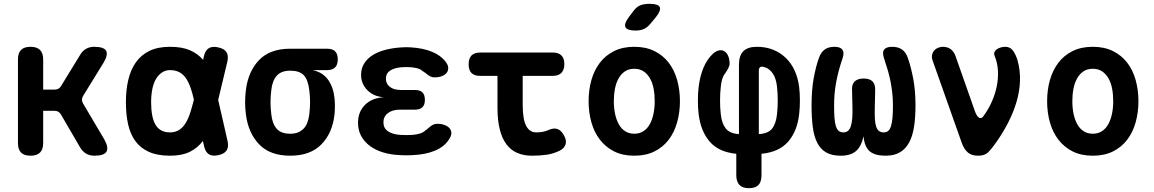

<svg xmlns="http://www.w3.org/2000/svg" viewBox="-20 -805 6040 1005"><path d="M140 10Q106 10 90 -6.5Q74 -23 74 -56V-494Q74 -527 90 -543.5Q106 -560 140 -560Q173 -560 189.5 -543.5Q206 -527 206 -494V-336H266Q278 -336 286.5 -341Q295 -346 301 -357L399 -517Q412 -539 430.5 -549.5Q449 -560 473 -560Q524 -560 535.5 -539Q547 -518 521 -475L415 -303Q409 -293 409 -283Q409 -273 415 -263L525 -77Q550 -33 537.5 -11.5Q525 10 474 10Q449 10 430.5 -1Q412 -12 399 -34L300 -204Q295 -214 286 -219.5Q277 -225 265 -225H206V-56Q206 -23 189.5 -6.5Q173 10 140 10Z M1171 -68Q1178 -36 1166.5 -18Q1155 0 1123.5 7Q1092 14 1073.5 2.5Q1055 -9 1048 -41L1042 -67Q1042 -66 1041 -66Q1014 -30 973 -10Q932 10 870 10Q804 10 759.5 -10Q715 -30 688.5 -66.5Q662 -103 650.5 -154.5Q639 -206 639 -270Q639 -334 651.5 -387Q664 -440 691 -478.5Q718 -517 762 -538.5Q806 -560 870 -560Q932 -560 973 -542.5Q1014 -525 1042 -493Q1042 -492 1043 -491L1047 -509Q1054 -541 1072.5 -552.5Q1091 -564 1122.5 -557Q1154 -550 1165.5 -532Q1177 -514 1170 -482L1122 -282ZM995 -283Q987 -320 977 -347Q966 -378 951.5 -398Q937 -418 917 -428Q897 -438 870 -438Q847 -438 828.5 -426Q810 -414 797 -392.5Q784 -371 777.5 -339.5Q771 -308 771 -270Q771 -232 776.5 -202.5Q782 -173 793.5 -153Q805 -133 824 -122.5Q843 -112 870 -112Q897 -112 917 -124.5Q937 -137 951.5 -160.5Q966 -184 976 -216Q986 -247 995 -283Z M1616 -438Q1669 -427 1697 -388Q1725 -349 1731 -291Q1733 -270 1733 -249Q1733 -228 1731 -207Q1721 -110 1663 -50Q1605 10 1499 10Q1393 10 1336 -50Q1279 -110 1267 -207Q1263 -239 1263 -270Q1263 -301 1267 -333Q1279 -431 1336 -490.5Q1393 -550 1499 -550H1692Q1720 -550 1734 -536.5Q1748 -523 1748 -494Q1748 -466 1734 -452Q1720 -438 1692 -438ZM1499 -105Q1523 -105 1540 -112Q1557 -119 1569.5 -132Q1582 -145 1589 -164Q1596 -183 1599 -207Q1603 -239 1603 -270Q1603 -301 1599 -333Q1592 -389 1569.5 -412Q1547 -435 1499 -435Q1452 -435 1428.5 -408.5Q1405 -382 1400 -333Q1396 -301 1396 -270Q1396 -239 1400 -207Q1405 -158 1428 -131.5Q1451 -105 1499 -105Z M2313 -481Q2325 -466 2326 -451Q2327 -436 2319 -425Q2311 -414 2294.5 -407Q2278 -400 2254 -400Q2244 -400 2236 -403.5Q2228 -407 2220.5 -412.5Q2213 -418 2205.5 -424Q2198 -430 2188 -436Q2179 -444 2165 -447.5Q2151 -451 2132 -453Q2119 -454 2106.5 -454Q2094 -454 2082 -453Q2044 -450 2022 -435.5Q2000 -421 2000 -393Q2000 -366 2021 -350Q2042 -334 2079 -334H2152Q2178 -334 2191 -321.5Q2204 -309 2204 -282Q2204 -256 2191 -243.5Q2178 -231 2152 -231H2074Q2034 -231 2010.5 -213Q1987 -195 1987 -165Q1987 -134 2010.5 -118Q2034 -102 2074 -99Q2090 -98 2107 -98Q2124 -98 2140 -99Q2162 -101 2178 -106Q2194 -111 2205 -121Q2213 -126 2220.5 -133Q2228 -140 2235 -145Q2242 -150 2250 -153.5Q2258 -157 2269 -157Q2292 -157 2309 -150Q2326 -143 2334.5 -132Q2343 -121 2342.5 -106.5Q2342 -92 2330 -75Q2306 -37 2257 -16.5Q2208 4 2140 7Q2124 8 2107 8Q2090 8 2074 7Q2025 5 1984.5 -7.5Q1944 -20 1915 -42Q1886 -64 1870 -94Q1854 -124 1854 -162Q1854 -220 1891 -256.5Q1928 -293 1990 -296Q1937 -299 1903.5 -332.5Q1870 -366 1870 -413Q1870 -446 1885.5 -471.5Q1901 -497 1928.5 -515Q1956 -533 1995 -543.5Q2034 -554 2082 -557Q2094 -558 2106.5 -558Q2119 -558 2132 -557Q2195 -553 2241.5 -534Q2288 -515 2313 -481Z M2874 -530Q2904 -530 2919 -514.5Q2934 -499 2934 -469.5Q2934 -440 2919 -424Q2904 -408 2874 -408H2716V-256Q2716 -181 2734 -146.5Q2752 -112 2787 -112Q2803 -112 2818.5 -114.5Q2834 -117 2850 -124Q2879 -137 2898.5 -129.5Q2918 -122 2931 -98Q2947 -71 2940.5 -50Q2934 -29 2911 -17Q2877 0 2841 5Q2805 10 2765 10Q2721 10 2687.5 -4.5Q2654 -19 2631 -49.5Q2608 -80 2596 -127.5Q2584 -175 2584 -240V-408H2492Q2462 -408 2447.5 -423.5Q2433 -439 2433 -468Q2433 -499 2448 -514.5Q2463 -530 2494 -530Z M3300 10Q3239 10 3194.5 -12.5Q3150 -35 3120 -74Q3090 -113 3075.5 -165Q3061 -217 3061 -275Q3061 -334 3075.5 -385.5Q3090 -437 3119.5 -476Q3149 -515 3194 -537.5Q3239 -560 3300 -560Q3361 -560 3406 -537.5Q3451 -515 3480.5 -476.5Q3510 -438 3524.5 -386Q3539 -334 3539 -275Q3539 -217 3524.5 -165Q3510 -113 3480.5 -74Q3451 -35 3406 -12.5Q3361 10 3300 10ZM3300 -105Q3327 -105 3347.5 -118Q3368 -131 3381 -154.5Q3394 -178 3400.5 -209Q3407 -240 3407 -275Q3407 -311 3401 -342Q3395 -373 3381.5 -396Q3368 -419 3348 -432Q3328 -445 3300 -445Q3272 -445 3252 -432Q3232 -419 3218.5 -395.5Q3205 -372 3199 -341Q3193 -310 3193 -275Q3193 -240 3199.5 -209Q3206 -178 3219 -154.5Q3232 -131 3252.5 -118Q3273 -105 3300 -105ZM3383 -679Q3368 -661 3349.5 -653Q3331 -645 3308 -645Q3263 -645 3254 -662.5Q3245 -680 3272 -716L3297 -749Q3314 -771 3333.5 -778Q3353 -785 3380 -785Q3426 -785 3433.5 -767.5Q3441 -750 3413 -715Z M3900 180Q3866 180 3850 162.5Q3834 145 3834 112V0Q3742 -9 3695 -63.5Q3648 -118 3637 -207Q3633 -240 3633 -278.5Q3633 -317 3637 -350Q3644 -407 3662.5 -451Q3681 -495 3712 -524Q3729 -539 3745 -541.5Q3761 -544 3773 -536Q3785 -528 3792 -511Q3799 -494 3799 -471Q3799 -463 3793 -450Q3787 -437 3775 -420Q3766 -409 3760.5 -391.5Q3755 -374 3753 -352Q3749 -318 3749 -278.5Q3749 -239 3753 -206Q3758 -159 3779 -132.5Q3800 -106 3848 -103V-466Q3848 -514 3871 -537Q3894 -560 3942 -560Q3988 -560 4026 -545Q4064 -530 4093 -502Q4122 -474 4139.5 -435.5Q4157 -397 4163 -350Q4167 -317 4167 -278.5Q4167 -240 4163 -207Q4153 -118 4105.5 -63.5Q4058 -9 3966 0V112Q3966 147 3950 163.5Q3934 180 3900 180ZM3952 -103Q4001 -106 4021.5 -132Q4042 -158 4047 -206Q4051 -239 4051 -278.5Q4051 -318 4047 -352Q4045 -372 4039.5 -389.5Q4034 -407 4025 -420.5Q4016 -434 4003.5 -443Q3991 -452 3975 -455Q3965 -458 3958.5 -453Q3952 -448 3952 -435Z M4650 -560Q4682 -560 4702 -545.5Q4722 -531 4732 -502Q4748 -456 4760 -394Q4772 -332 4772 -254Q4772 -191 4764.5 -142Q4757 -93 4739 -59.5Q4721 -26 4691 -8Q4661 10 4615 10Q4560 10 4532.5 -13Q4505 -36 4500 -92Q4489 -39 4461 -14.5Q4433 10 4381 10Q4334 10 4304.5 -7Q4275 -24 4258 -57Q4241 -90 4234.5 -139.5Q4228 -189 4228 -254Q4228 -333 4239 -394.5Q4250 -456 4267 -503Q4277 -531 4296.5 -545.5Q4316 -560 4348 -560Q4378 -560 4389 -545.5Q4400 -531 4391 -502Q4379 -467 4370.5 -435Q4362 -403 4356.5 -373Q4351 -343 4348.5 -313.5Q4346 -284 4346 -251Q4346 -214 4348 -187.5Q4350 -161 4355.5 -144Q4361 -127 4370.5 -119.5Q4380 -112 4394 -112Q4409 -112 4418.5 -120Q4428 -128 4433.5 -144.5Q4439 -161 4441 -186Q4443 -211 4442 -246L4440 -333Q4438 -364 4454 -379Q4470 -394 4501 -394Q4532 -394 4547 -379Q4562 -364 4561 -333L4559 -243Q4558 -207 4559.5 -182Q4561 -157 4566.5 -141.5Q4572 -126 4581.5 -119Q4591 -112 4606 -112Q4620 -112 4629 -119.5Q4638 -127 4643.5 -144Q4649 -161 4651.5 -187.5Q4654 -214 4654 -251Q4654 -284 4651 -313.5Q4648 -343 4642.5 -373Q4637 -403 4628 -434Q4619 -465 4607 -501Q4597 -531 4608 -545.5Q4619 -560 4650 -560Z M4861 -490Q4856 -506 4859 -519Q4862 -532 4870 -541Q4878 -550 4890.5 -555Q4903 -560 4915 -560Q4940 -560 4956.5 -547.5Q4973 -535 4981 -513L5082 -226Q5092 -197 5104 -189.5Q5116 -182 5126 -195Q5153 -231 5171 -271.5Q5189 -312 5197.5 -354Q5206 -396 5203.5 -436.5Q5201 -477 5186 -513Q5182 -524 5185.5 -532.5Q5189 -541 5197.5 -547Q5206 -553 5218 -556.5Q5230 -560 5242 -560Q5267 -560 5281.5 -541Q5296 -522 5306 -490Q5321 -436 5319 -381Q5317 -326 5300.5 -270.5Q5284 -215 5255.5 -160Q5227 -105 5188 -51Q5169 -24 5151.5 -7Q5134 10 5100 10Q5066 10 5046.5 -6.5Q5027 -23 5015 -55Z M5700 10Q5639 10 5594.5 -12.5Q5550 -35 5520 -74Q5490 -113 5475.5 -165Q5461 -217 5461 -275Q5461 -334 5475.5 -385.5Q5490 -437 5519.5 -476Q5549 -515 5594 -537.5Q5639 -560 5700 -560Q5761 -560 5806 -537.5Q5851 -515 5880.5 -476.5Q5910 -438 5924.5 -386Q5939 -334 5939 -275Q5939 -217 5924.5 -165Q5910 -113 5880.5 -74Q5851 -35 5806 -12.5Q5761 10 5700 10ZM5700 -105Q5727 -105 5747.5 -118Q5768 -131 5781 -154.5Q5794 -178 5800.5 -209Q5807 -240 5807 -275Q5807 -311 5801 -342Q5795 -373 5781.5 -396Q5768 -419 5748 -432Q5728 -445 5700 -445Q5672 -445 5652 -432Q5632 -419 5618.5 -395.5Q5605 -372 5599 -341Q5593 -310 5593 -275Q5593 -240 5599.5 -209Q5606 -178 5619 -154.5Q5632 -131 5652.5 -118Q5673 -105 5700 -105Z"/></svg>

Font: Maple Mono
Style: Bold
Weight: 700
Monospace: yes
Designer: subframe7536
Version: Version 7.200